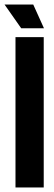

<svg xmlns="http://www.w3.org/2000/svg" viewBox="-41 -823 239 843"><path d="M27 0V-660H151V0ZM52 -699 -21 -803H105L152 -699Z"/></svg>

Font: Bricolage Grotesque 48pt Condensed SemiBold
Style: Regular
Weight: 600
Width: 3
Designer: Mathieu Triay
Foundry: Atelier Triay
Version: Version 1.000; ttfautohint (v1.8.4.7-5d5b);gftools[0.9.32]